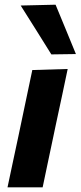

<svg xmlns="http://www.w3.org/2000/svg" viewBox="-20 -797 343 817"><path d="M12 0Q23.5 -53.5 34 -103.8Q44.5 -154 58 -216L68.5 -266Q84 -341 95.2 -393.2Q106.5 -445.5 117.5 -499L268 -503.5Q256.5 -448.5 245.2 -395.2Q234 -342 217.5 -266L207 -216Q194 -154 183.2 -103.5Q172.5 -53 161.5 0ZM198.5 -565.5Q167.5 -616 134.5 -668Q101.5 -720 68 -773.5L216.5 -777Q238 -724.5 259.8 -672.2Q281.5 -620 303 -567Z"/></svg>

Font: Commissioner
Style: Bold Italic
Weight: 700
Italic angle: -12°
Designer: Kostas Bartsokas
Foundry: Kostas Bartsokas
Version: Version 1.000; ttfautohint (v1.8.3)